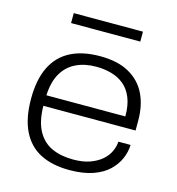

<svg xmlns="http://www.w3.org/2000/svg" viewBox="-106 -792 824 895"><g transform="rotate(15 306.0 -344.0)"><path d="M309 12Q226 12 168.5 -17.5Q111 -47 81 -108.5Q51 -170 51 -263Q51 -356 81 -417Q111 -478 169 -508Q227 -538 312 -538Q397 -538 452 -507Q507 -476 533.5 -421.5Q560 -367 560 -295V-246H115Q116 -171 141 -125.5Q166 -80 210 -60Q254 -40 313 -40Q361 -40 395 -52.5Q429 -65 451 -84.5Q473 -104 484 -128Q495 -152 496 -175H555Q554 -142 540 -109Q526 -76 497.5 -48.5Q469 -21 422 -4.5Q375 12 309 12ZM116 -297H497Q497 -351 482 -387.5Q467 -424 440.5 -445.5Q414 -467 379.5 -476.5Q345 -486 307 -486Q252 -486 210 -466Q168 -446 143.5 -404.5Q119 -363 116 -297ZM140 -652V-700H474V-652Z"/></g></svg>

Font: Archivo SemiExpanded ExtraLight
Style: Regular
Weight: 250
Width: 6
Designer: Hector Gatti
Foundry: Omnibus-Type
Version: Version 2.001